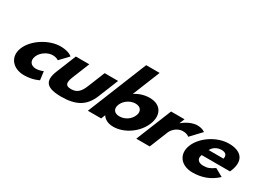

<svg xmlns="http://www.w3.org/2000/svg" viewBox="-33 -1626 3253 2406"><g transform="rotate(30 1594.0 -422.5)"><path d="M502.4 -383C560.7 -383 587.3 -359 587.3 -359L702.2 -480C702.2 -480 657.8 -528 532.4 -528C368.5 -528 170.7 -406 109.7 -255C49.1 -105 150.2 15 313 15C438.4 15 520.8 -31 520.8 -31L504.5 -154C504.5 -154 458.5 -130 400.2 -130C326.5 -130 288.6 -186 317.3 -257C345.6 -327 428.7 -383 502.4 -383Z M955.2 -513H760.5L644.5 -226C575 -54 641.7 15 852.9 15C1064.1 15 1186.6 -54 1256.1 -226L1372.1 -513H1177.4L1078.8 -269C1038 -168 992.5 -129 911.1 -129C829.7 -129 815.8 -168 856.6 -269Z M1993.9 -256C2054.5 -406 1988.3 -528 1823.3 -528C1747.4 -528 1675.4 -505 1612.7 -464L1772.7 -860H1578L1230.5 0H1423L1446.4 -58H1448.6C1473.5 -16 1526.9 15 1603.9 15C1768.9 15 1933.3 -106 1993.9 -256ZM1787.1 -256C1758.8 -186 1685.8 -136 1606.6 -136C1530.7 -136 1495.9 -186 1524.2 -256C1552.9 -327 1631.4 -377 1704 -377C1777.7 -377 1815.8 -327 1787.1 -256Z M1931.1 0H2125.8L2234.9 -270C2240.1 -283 2291.2 -374 2392.4 -374C2457.3 -374 2482.3 -346 2482.3 -346L2624.3 -496C2624.3 -496 2586.6 -528 2514 -528C2402.9 -528 2305.4 -439 2305.4 -439H2303.2L2333.1 -513H2138.4Z M3152.5 -232C3156 -238 3160.5 -249 3163.3 -256C3236 -436 3142.3 -528 2970.7 -528C2800.2 -528 2611.2 -406 2550.6 -256C2490.4 -107 2580.8 15 2751.3 15C2876.7 15 2995 -22 3098 -119L2983.1 -183C2917.2 -137 2885.3 -126 2822.6 -126C2773.1 -126 2711.4 -153 2743.3 -232ZM2788.4 -330C2810.7 -377 2862.6 -413 2929.7 -413C2986.9 -413 3015.9 -384 3002.9 -330Z"/></g></svg>

Font: Hussar
Style: BdWideOblFour
Weight: 700
Foundry: Cannot Into Space Fonts
Version: Version 2.00